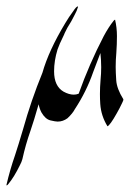

<svg xmlns="http://www.w3.org/2000/svg" viewBox="-67 -347 425 595"><path d="M-45.9 227.5Q-46.4 227.5 -46.6 227.5Q-46.9 227.5 -46.9 225.6Q-36.1 179.2 -20.5 134.3Q-10.3 103.5 4.4 53.7Q29.3 -35.6 64.5 -121.6Q84 -190.4 135.3 -275.4Q146.5 -294.4 159.7 -312Q169.4 -327.1 174.3 -327.1Q174.8 -327.1 174.8 -325.7Q170.9 -312.5 165 -302.2Q154.3 -280.3 141.6 -260.7L134.3 -246.1Q133.8 -244.6 132.8 -242.9Q131.8 -241.2 131.8 -240.2Q116.2 -208.5 111.3 -193.8Q100.6 -158.7 100.6 -126Q100.6 -80.1 129.9 -63Q147 -53.7 161.6 -53.7Q169.4 -53.7 176.8 -56.6Q209.5 -148.4 254.4 -234.9Q269.5 -263.2 285.2 -282.7Q287.1 -285.2 289.6 -286.1Q295.4 -261.2 295.4 -235.4Q295.4 -209.5 293.5 -183.1Q291.5 -161.1 291.5 -139.6Q291.5 -124 293.2 -98.1Q294.9 -72.3 314.9 -40Q315.4 -39.6 315.4 -38.6Q315.4 -36.1 313 -31.2Q310.5 -26.4 310.5 -25.9Q303.2 -10.3 294.4 4.9Q274.4 40.5 266.1 44.4Q246.1 11.7 243.7 -24.9Q242.7 -40 242.7 -55.7Q242.7 -77.1 244.6 -99.1Q246.6 -119.1 246.6 -138.7Q246.6 -161.1 244.1 -182.6L221.7 -123.5Q200.7 -63 165 -8.8Q158.2 4.4 142.1 19.5Q127.9 29.8 111.8 29.8Q105 29.8 89.4 26.1Q73.7 22.5 61.5 1.5Q55.2 -10.7 52.7 -23.9Q38.1 27.3 27.3 58.6Q12.2 101.6 2.4 146Q0 155.3 -5.4 165Q-22.9 201.2 -41 223.1Q-44.4 227.5 -45.9 227.5Z"/></svg>

Font: Terrible Cursive
Style: Regular
Weight: 400
Designer: GGBotNet
Foundry: GGBotNet
Version: 1.00